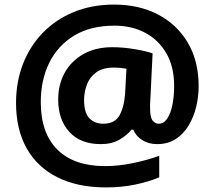

<svg xmlns="http://www.w3.org/2000/svg" viewBox="-20 -734 937 838"><path d="M847 -358Q847 -312 836 -267Q825 -222 802.5 -185Q780 -148 746 -126.5Q712 -105 666 -105Q629 -105 601 -122.5Q573 -140 562 -168H554Q534 -143 500.5 -124Q467 -105 420 -105Q331 -105 282.5 -158.5Q234 -212 234 -299Q234 -366 263 -417.5Q292 -469 345 -498.5Q398 -528 470 -528Q517 -528 567.5 -519.5Q618 -511 646 -501L636 -296Q635 -286 635 -275.5Q635 -265 635 -262Q635 -221 646.5 -207.5Q658 -194 672 -194Q695 -194 710 -216.5Q725 -239 732.5 -276.5Q740 -314 740 -359Q740 -443 706 -501.5Q672 -560 613.5 -591Q555 -622 480 -622Q375 -622 303.5 -578.5Q232 -535 195 -460Q158 -385 158 -288Q158 -153 230.5 -81Q303 -9 439 -9Q497 -9 560 -22Q623 -35 675 -54V40Q627 60 568 72Q509 84 443 84Q319 84 231 40Q143 -4 96.5 -86.5Q50 -169 50 -285Q50 -376 80 -454Q110 -532 166.5 -590.5Q223 -649 302 -681.5Q381 -714 479 -714Q586 -714 669 -671Q752 -628 799.5 -548Q847 -468 847 -358ZM347 -297Q347 -242 370 -218Q393 -194 431 -194Q481 -194 501.5 -230.5Q522 -267 526 -326L532 -434Q521 -436 507 -437.5Q493 -439 476 -439Q429 -439 400.5 -418.5Q372 -398 359.5 -365.5Q347 -333 347 -297Z"/></svg>

Font: Noto IKEA Simplified Chinese
Style: Bold
Weight: 700
Designer: Monotype Design Team
Foundry: Monotype Imaging Inc.
Version: Version 1.100